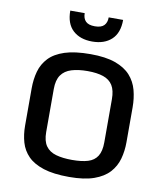

<svg xmlns="http://www.w3.org/2000/svg" viewBox="-102 -1044 978 1139"><g transform="rotate(10 387.0 -474.5)"><path d="M392.1 12.2Q297.9 12.2 237.3 -7.3Q176.8 -26.9 143.1 -61.3Q109.4 -95.7 95.9 -142.1Q82.5 -188.5 82.5 -242.2V-466.8Q82.5 -522 95.7 -569.3Q108.9 -616.7 142.6 -652.3Q176.3 -688 236.8 -707.8Q297.4 -727.5 392.1 -727.5Q482.9 -727.5 541.5 -706.5Q600.1 -685.5 633.1 -648.7Q666 -611.8 679 -563.2Q691.9 -514.6 691.9 -459.5V-249.5Q691.9 -196.3 678.7 -148.9Q665.5 -101.6 632.6 -65.4Q599.6 -29.3 541.3 -8.5Q482.9 12.2 392.1 12.2ZM392.1 -90.3Q449.7 -90.3 487.3 -101.8Q524.9 -113.3 543.7 -143.1Q562.5 -172.9 562.5 -226.6V-485.8Q562.5 -539.1 543.7 -569.3Q524.9 -599.6 487.1 -612.5Q449.2 -625.5 392.1 -625.5Q335.9 -625.5 295.4 -613Q254.9 -600.6 233.6 -570.1Q212.4 -539.6 212.4 -485.8V-226.6Q212.4 -172.9 233.4 -143.1Q254.4 -113.3 294.9 -101.8Q335.4 -90.3 392.1 -90.3ZM387.2 -802.7Q314 -802.7 271 -842.5Q228 -882.3 228 -960.9H314.9Q314.9 -929.2 332 -911.9Q349.1 -894.5 387.2 -894.5Q425.3 -894.5 442.4 -911.9Q459.5 -929.2 459.5 -960.9H546.4Q546.4 -882.3 503.4 -842.5Q460.4 -802.7 387.2 -802.7Z"/></g></svg>

Font: Monda SemiBold
Style: Regular
Weight: 600
Designer: Vernon Adams
Foundry: Vernon Adams
Version: Version 2.200